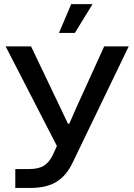

<svg xmlns="http://www.w3.org/2000/svg" viewBox="-20 -757 661 944"><path d="M55.2 167V74.2H122.1Q169.9 74.2 196.3 57.4Q222.7 40.5 240.2 3.9L259.8 -39.1L7.8 -528.8H132.8L277.8 -225.1L314 -148.9H320.8L355 -227.1L492.2 -528.8H612.8L337.9 41Q306.6 107.4 257.3 137.2Q208 167 130.9 167ZM270 -595.2 330.1 -736.8H435.1L348.1 -595.2Z"/></svg>

Font: Lumene Sans Expanded Medium
Style: Regular
Weight: 500
Width: 7
Designer: Deni Anggara
Version: Version 1.003;Glyphs 3.1.2 (3151)